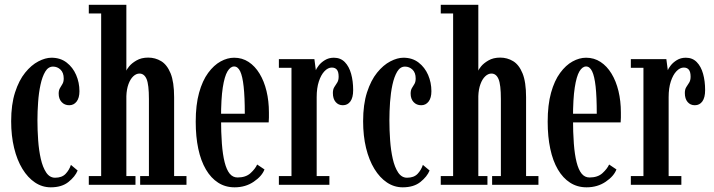

<svg xmlns="http://www.w3.org/2000/svg" viewBox="-20 -770 2973 800"><path d="M191.5 10.5Q156 10.5 126 -9.5Q96 -29.5 73.5 -66.2Q51 -103 38.8 -153.5Q26.5 -204 26.5 -265Q26.5 -335 42.8 -385.2Q59 -435.5 84.8 -467.2Q110.5 -499 139.8 -514.2Q169 -529.5 194.5 -529.5Q231.5 -529.5 257.5 -509.5Q283.5 -489.5 297.2 -457.8Q311 -426 311 -390Q311 -362 299.2 -346.8Q287.5 -331.5 268.5 -331.5Q249 -331.5 236.8 -344.8Q224.5 -358 224.5 -380Q224.5 -394 229.8 -402.8Q235 -411.5 240.2 -420.2Q245.5 -429 245.5 -443Q245.5 -467 232.2 -479.8Q219 -492.5 201 -492.5Q181 -492.5 168.5 -471.5Q156 -450.5 148.8 -417Q141.5 -383.5 138.8 -344.2Q136 -305 136 -268.5Q136 -228 139 -185.8Q142 -143.5 150 -108.2Q158 -73 172.5 -51.2Q187 -29.5 209.5 -29.5Q238 -29.5 253.2 -45.5Q268.5 -61.5 275.5 -83L303.5 -59.5Q293 -34 265.2 -11.8Q237.5 10.5 191.5 10.5Z M350 0V-36.5H401.5V-714H350V-750H506.5V-475Q507 -479.5 517.8 -493Q528.5 -506.5 548.8 -518.2Q569 -530 597.5 -530Q627 -530 651.5 -515.2Q676 -500.5 690.8 -464.5Q705.5 -428.5 705.5 -364.5V-36.5H757V0H564V-36.5H600.5V-357Q600.5 -417.5 590.8 -440.5Q581 -463.5 561 -463.5Q547.5 -463.5 535.2 -452Q523 -440.5 515.2 -419.2Q507.5 -398 506.5 -369.5V-36.5H544.5V0Z M957.5 10.5Q919 10.5 889 -8.8Q859 -28 838 -63.8Q817 -99.5 806.2 -150Q795.5 -200.5 795.5 -263Q795.5 -333 809.5 -383.5Q823.5 -434 847.2 -466.2Q871 -498.5 899.2 -514Q927.5 -529.5 955.5 -529.5Q989 -529.5 1015.8 -512Q1042.5 -494.5 1061.5 -463.2Q1080.5 -432 1090.5 -390.5Q1100.5 -349 1100.5 -301Q1100.5 -290.5 1100.5 -280.2Q1100.5 -270 1099.5 -260H894.5V-296H1000Q1000 -366 995.2 -409.2Q990.5 -452.5 980.8 -472.8Q971 -493 955.5 -493Q940 -493 927.8 -472.5Q915.5 -452 908.2 -405.2Q901 -358.5 901 -278Q901 -218 904.5 -171.8Q908 -125.5 916 -94Q924 -62.5 937 -46.5Q950 -30.5 970 -30.5Q1004 -30.5 1023.8 -48.5Q1043.5 -66.5 1051.5 -84.5L1082 -64Q1071.5 -36 1037.2 -12.8Q1003 10.5 957.5 10.5Z M1142 0V-36.5H1194.5V-487.5H1142V-523.5H1290L1296 -477.5Q1298.5 -484.5 1308 -497Q1317.5 -509.5 1333.8 -519.5Q1350 -529.5 1371 -529.5Q1399 -529.5 1416.8 -511.2Q1434.5 -493 1443 -462.5Q1451.5 -432 1451.5 -394.5Q1451.5 -363.5 1440 -347.5Q1428.5 -331.5 1408.5 -331.5Q1390 -331.5 1378.5 -345Q1367 -358.5 1367 -382.5Q1367 -398 1373.2 -407.5Q1379.5 -417 1385.2 -426.2Q1391 -435.5 1391 -450.5Q1391 -470.5 1383.8 -479.5Q1376.5 -488.5 1362.5 -488.5Q1346.5 -488.5 1332 -473.2Q1317.5 -458 1308.5 -430.5Q1299.5 -403 1299.5 -365.5V-36.5H1352.5V0Z M1658 10.5Q1622.5 10.5 1592.5 -9.5Q1562.5 -29.5 1540 -66.2Q1517.5 -103 1505.2 -153.5Q1493 -204 1493 -265Q1493 -335 1509.2 -385.2Q1525.5 -435.5 1551.2 -467.2Q1577 -499 1606.2 -514.2Q1635.5 -529.5 1661 -529.5Q1698 -529.5 1724 -509.5Q1750 -489.5 1763.8 -457.8Q1777.5 -426 1777.5 -390Q1777.5 -362 1765.8 -346.8Q1754 -331.5 1735 -331.5Q1715.5 -331.5 1703.2 -344.8Q1691 -358 1691 -380Q1691 -394 1696.2 -402.8Q1701.5 -411.5 1706.8 -420.2Q1712 -429 1712 -443Q1712 -467 1698.8 -479.8Q1685.5 -492.5 1667.5 -492.5Q1647.5 -492.5 1635 -471.5Q1622.5 -450.5 1615.2 -417Q1608 -383.5 1605.2 -344.2Q1602.5 -305 1602.5 -268.5Q1602.5 -228 1605.5 -185.8Q1608.5 -143.5 1616.5 -108.2Q1624.5 -73 1639 -51.2Q1653.5 -29.5 1676 -29.5Q1704.5 -29.5 1719.8 -45.5Q1735 -61.5 1742 -83L1770 -59.5Q1759.5 -34 1731.8 -11.8Q1704 10.5 1658 10.5Z M1816.5 0V-36.5H1868V-714H1816.5V-750H1973V-475Q1973.5 -479.5 1984.2 -493Q1995 -506.5 2015.2 -518.2Q2035.5 -530 2064 -530Q2093.5 -530 2118 -515.2Q2142.5 -500.5 2157.2 -464.5Q2172 -428.5 2172 -364.5V-36.5H2223.5V0H2030.5V-36.5H2067V-357Q2067 -417.5 2057.2 -440.5Q2047.5 -463.5 2027.5 -463.5Q2014 -463.5 2001.8 -452Q1989.5 -440.5 1981.8 -419.2Q1974 -398 1973 -369.5V-36.5H2011V0Z M2424 10.5Q2385.5 10.5 2355.5 -8.8Q2325.5 -28 2304.5 -63.8Q2283.5 -99.5 2272.8 -150Q2262 -200.5 2262 -263Q2262 -333 2276 -383.5Q2290 -434 2313.8 -466.2Q2337.5 -498.5 2365.8 -514Q2394 -529.5 2422 -529.5Q2455.5 -529.5 2482.2 -512Q2509 -494.5 2528 -463.2Q2547 -432 2557 -390.5Q2567 -349 2567 -301Q2567 -290.5 2567 -280.2Q2567 -270 2566 -260H2361V-296H2466.5Q2466.5 -366 2461.8 -409.2Q2457 -452.5 2447.2 -472.8Q2437.5 -493 2422 -493Q2406.5 -493 2394.2 -472.5Q2382 -452 2374.8 -405.2Q2367.5 -358.5 2367.5 -278Q2367.5 -218 2371 -171.8Q2374.5 -125.5 2382.5 -94Q2390.5 -62.5 2403.5 -46.5Q2416.5 -30.5 2436.5 -30.5Q2470.5 -30.5 2490.2 -48.5Q2510 -66.5 2518 -84.5L2548.5 -64Q2538 -36 2503.8 -12.8Q2469.5 10.5 2424 10.5Z M2608.5 0V-36.5H2661V-487.5H2608.5V-523.5H2756.5L2762.5 -477.5Q2765 -484.5 2774.5 -497Q2784 -509.5 2800.2 -519.5Q2816.5 -529.5 2837.5 -529.5Q2865.5 -529.5 2883.2 -511.2Q2901 -493 2909.5 -462.5Q2918 -432 2918 -394.5Q2918 -363.5 2906.5 -347.5Q2895 -331.5 2875 -331.5Q2856.5 -331.5 2845 -345Q2833.5 -358.5 2833.5 -382.5Q2833.5 -398 2839.8 -407.5Q2846 -417 2851.8 -426.2Q2857.5 -435.5 2857.5 -450.5Q2857.5 -470.5 2850.2 -479.5Q2843 -488.5 2829 -488.5Q2813 -488.5 2798.5 -473.2Q2784 -458 2775 -430.5Q2766 -403 2766 -365.5V-36.5H2819V0Z"/></svg>

Font: Imbue Thin 10pt SemiBold
Style: Regular
Weight: 600
Version: Version 1.102